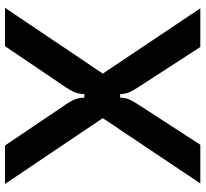

<svg xmlns="http://www.w3.org/2000/svg" viewBox="-46 -756 803 750"><g transform="rotate(90 355.0 -381.5)"><path d="M11 0 268 -382 13 -763H164L317 -527Q335 -500 341.5 -484Q348 -468 348 -450H362Q362 -468 368.5 -484Q375 -500 393 -527L546 -763H697L442 -382L699 0H549L397 -225Q376 -255 369 -272.5Q362 -290 362 -310H348Q348 -290 341 -272.5Q334 -255 313 -225L161 0Z"/></g></svg>

Font: Open Sauce Sans SemiBold
Style: Regular
Weight: 600
Designer: Alfredo Marco Pradil
Foundry: Creative Sauce Fz LLC
Version: Version 1.477